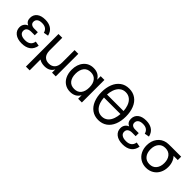

<svg xmlns="http://www.w3.org/2000/svg" viewBox="146 -1872 3251 3251"><g transform="rotate(45 1771.0 -246.5)"><path d="M250.5 15.1Q147.9 15.1 89.4 -31.5Q30.8 -78.1 30.8 -154.8Q30.8 -200.2 54.7 -233.9Q78.6 -267.6 115.7 -279.3Q45.4 -310.1 45.4 -391.1Q45.4 -467.8 99.6 -511.5Q153.8 -555.2 251 -555.2Q291.5 -555.2 325.9 -546.9Q360.4 -538.6 390.6 -520.5Q420.9 -502.4 442.9 -470.7Q464.8 -439 475.1 -395L390.1 -379.4Q366.2 -475.6 252.9 -475.6Q194.3 -475.6 163.6 -452.4Q132.8 -429.2 132.8 -386.2Q132.8 -351.6 157.7 -332.8Q182.6 -314 228 -314H311V-240.7H228Q178.2 -240.7 148.7 -220Q119.1 -199.2 119.1 -155.8Q119.1 -112.8 154.1 -88.6Q189 -64.5 253.4 -64.5Q316.4 -64.5 353.5 -93Q390.6 -121.6 399.4 -177.7L483.9 -162.1Q468.3 -72.8 408 -28.8Q347.7 15.1 250.5 15.1Z M965.3 -540H1054.7V0H965.3V-78.1Q917.5 15.1 797.4 15.1Q722.2 15.1 669.9 -19L670.4 240.2H580.1V-540H670.4V-230Q673.3 -149.4 711.7 -109.4Q750 -69.3 816.4 -69.3Q885.7 -69.3 925.5 -112.8Q965.3 -156.2 965.3 -243.7Z M1590.3 -540H1679.7V0H1590.3V-84.5Q1535.2 15.1 1410.2 15.1Q1336.4 15.1 1280.5 -21.2Q1224.6 -57.6 1194.6 -122.1Q1164.6 -186.5 1164.6 -269.5Q1164.6 -397 1231.9 -476.1Q1299.3 -555.2 1410.2 -555.2Q1534.7 -555.2 1590.3 -455.6ZM1424.8 -470.7Q1343.8 -470.7 1301.3 -416.3Q1258.8 -361.8 1258.8 -269.5Q1258.8 -176.3 1301.3 -122.8Q1343.8 -69.3 1424.8 -69.3Q1506.8 -69.3 1548.6 -123.3Q1590.3 -177.2 1590.3 -269.5Q1590.3 -362.8 1547.6 -416.7Q1504.9 -470.7 1424.8 -470.7Z M2083 15.1Q1991.7 15.1 1925 -33Q1858.4 -81.1 1823.7 -167.5Q1789.6 -253.9 1789.6 -359.9Q1789.6 -466.3 1823.7 -552.7Q1856.9 -636.7 1923.8 -686Q1988.8 -734.4 2083 -734.4Q2174.8 -734.4 2241.7 -686.8Q2308.6 -639.2 2342.8 -552.7Q2376.5 -467.8 2376.5 -359.9Q2376.5 -249.5 2342.5 -165Q2308.6 -80.6 2243.2 -33.2Q2176.3 15.1 2083 15.1ZM1885.7 -396.5H2281.2Q2277.8 -457 2260.3 -507.8Q2237.8 -574.7 2192.1 -612.1Q2146.5 -649.4 2083 -649.4Q2020 -649.4 1975.1 -612.3Q1930.2 -575.2 1907.2 -508.3Q1889.2 -456.1 1885.7 -396.5ZM2083 -69.8Q2146.5 -69.8 2191.4 -107.2Q2236.3 -144.5 2258.8 -211.4Q2276.9 -263.7 2280.3 -323.7H1885.3Q1889.2 -262.2 1906.2 -211.9Q1929.2 -145 1974.6 -107.4Q2020 -69.8 2083 -69.8Z M2667 15.1Q2564.5 15.1 2505.9 -31.5Q2447.3 -78.1 2447.3 -154.8Q2447.3 -200.2 2471.2 -233.9Q2495.1 -267.6 2532.2 -279.3Q2461.9 -310.1 2461.9 -391.1Q2461.9 -467.8 2516.1 -511.5Q2570.3 -555.2 2667.5 -555.2Q2708 -555.2 2742.4 -546.9Q2776.9 -538.6 2807.1 -520.5Q2837.4 -502.4 2859.4 -470.7Q2881.3 -439 2891.6 -395L2806.6 -379.4Q2782.7 -475.6 2669.4 -475.6Q2610.8 -475.6 2580.1 -452.4Q2549.3 -429.2 2549.3 -386.2Q2549.3 -351.6 2574.2 -332.8Q2599.1 -314 2644.5 -314H2727.5V-240.7H2644.5Q2594.7 -240.7 2565.2 -220Q2535.6 -199.2 2535.6 -155.8Q2535.6 -112.8 2570.6 -88.6Q2605.5 -64.5 2669.9 -64.5Q2732.9 -64.5 2770 -93Q2807.1 -121.6 2815.9 -177.7L2900.4 -162.1Q2884.8 -72.8 2824.5 -28.8Q2764.2 15.1 2667 15.1Z M3227.1 15.1Q3150.9 15.1 3091.6 -20.8Q3032.2 -56.6 2999.5 -120.6Q2967.3 -184.1 2967.3 -263.2Q2967.3 -368.7 3022.5 -442.4Q3077.6 -516.1 3170.4 -534.2Q3200.2 -540 3287.1 -540H3517.6V-459H3417.5Q3442.4 -432.6 3461.4 -392.6Q3487.8 -334 3487.8 -263.2Q3487.8 -183.6 3455.3 -120.1Q3422.9 -56.6 3363.8 -21Q3304.2 15.1 3227.1 15.1ZM3227.1 -69.3Q3305.7 -69.3 3349.4 -122.6Q3393.1 -175.8 3393.1 -263.2Q3393.1 -349.6 3349.4 -402.6Q3305.7 -455.6 3227.1 -455.6H3225.1Q3147.5 -455.6 3104.5 -402.3Q3061.5 -349.1 3061.5 -263.2Q3061.5 -174.8 3105.5 -122.1Q3149.4 -69.3 3227.1 -69.3Z"/></g></svg>

Font: Vela Sans Med
Style: Regular
Weight: 500
Designer: Principal design: Mikhail Sharanda - project Manrope.
Design modification: Ravid Balaliev
Foundry: Mikhail Sharanda
Version: Version 1.001